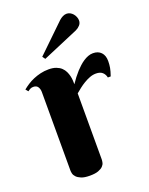

<svg xmlns="http://www.w3.org/2000/svg" viewBox="-137 -787 672 866"><g transform="rotate(-20 198.5 -353.5)"><path d="M216.8 -403.8Q235.4 -432.1 256.3 -455.1Q265.1 -464.8 275.4 -474.1Q285.6 -483.4 296.6 -490.7Q307.6 -498 319.3 -502.4Q331.1 -506.8 342.8 -506.8Q367.7 -506.8 381.8 -491.9Q396 -477.1 396 -450.2Q396 -433.6 393.3 -418.2Q390.6 -402.8 382.8 -380.9H369.1Q366.2 -396 355.5 -406Q344.7 -416 324.2 -416Q309.1 -416 294.4 -410.4Q279.8 -404.8 265.9 -396.5Q252 -388.2 239.5 -378.4Q227.1 -368.7 216.8 -359.9V-43Q216.8 -36.6 214.8 -27.8Q212.9 -19 205.3 -11.2Q197.8 -3.4 182.9 2.2Q168 7.8 142.1 7.8Q116.2 7.8 101.3 1.7Q86.4 -4.4 78.6 -12.7Q70.8 -21 68.8 -29.8Q66.9 -38.6 66.9 -43.9V-420.9Q66.9 -435.1 60.3 -445.6Q53.7 -456.1 38.1 -456.1Q29.8 -456.1 23.9 -453.1Q18.1 -450.2 11.2 -444.8L1 -457Q12.2 -466.3 26.1 -475.3Q40 -484.4 56.2 -491.2Q72.3 -498 90.8 -502.4Q109.4 -506.8 129.9 -506.8Q150.9 -506.8 165.8 -501.2Q180.7 -495.6 190.2 -486.6Q199.7 -477.5 205.1 -466.3Q210.4 -455.1 213.1 -443.6Q215.8 -432.1 216.3 -421.6Q216.8 -411.1 216.8 -403.8ZM123 -569.8 255.9 -698.2Q264.2 -705.6 273.4 -710.2Q282.7 -714.8 292 -714.8Q300.8 -714.8 308.6 -710.7Q316.4 -706.5 322.3 -699.7Q328.1 -692.9 331.5 -684.3Q335 -675.8 335 -667Q335 -654.3 326.4 -644.8Q317.9 -635.3 306.2 -629.9L132.8 -556.2Z"/></g></svg>

Font: Berkshire Swash
Style: Regular
Weight: 400
Designer: Astigmatic (AOETI)
Foundry: Astigmatic (AOETI)
Version: Version 1.001